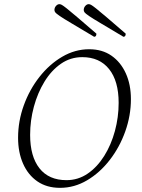

<svg xmlns="http://www.w3.org/2000/svg" viewBox="-20 -892 684 924"><path d="M269 12Q205 12 160 -19Q115 -50 91 -104.5Q67 -159 67 -229Q67 -309 94.5 -385Q122 -461 170 -522Q218 -583 279.5 -619Q341 -655 409 -655Q472 -655 516.5 -624Q561 -593 585.5 -539Q610 -485 610 -415Q610 -336 583 -260Q556 -184 508.5 -122.5Q461 -61 399.5 -24.5Q338 12 269 12ZM300 -25Q356 -25 402 -56.5Q448 -88 481.5 -141.5Q515 -195 533 -261.5Q551 -328 551 -397Q551 -502 505 -559.5Q459 -617 376 -617Q319 -617 273 -585Q227 -553 194 -499Q161 -445 143 -378.5Q125 -312 125 -243Q125 -139 170 -82Q215 -25 300 -25ZM574 -715Q585 -715 585 -730Q526 -781 492 -810Q458 -839 441.5 -852Q425 -865 418.5 -868.5Q412 -872 407 -872Q398 -872 390.5 -863.5Q383 -855 383 -844Q383 -838 387 -832.5Q391 -827 408.5 -815Q426 -803 465 -780Q504 -757 574 -715ZM433 -715Q444 -715 444 -730Q385 -781 351 -810Q317 -839 300.5 -852Q284 -865 277.5 -868.5Q271 -872 266 -872Q257 -872 249.5 -863.5Q242 -855 242 -844Q242 -838 246 -832.5Q250 -827 267.5 -815Q285 -803 324 -780Q363 -757 433 -715Z"/></svg>

Font: Petrona ExtraLight
Style: Italic
Weight: 200
Italic angle: -9°
Designer: Ringo R. Seeber
Foundry: Ringo R. Seeber
Version: Version 2.001; ttfautohint (v1.8.3)